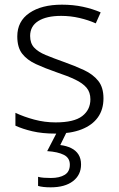

<svg xmlns="http://www.w3.org/2000/svg" viewBox="-20 -562 509 822"><path d="M423 -141Q423 -93 399 -59.5Q375 -26 329 -8Q283 10 217 10Q161 10 118.5 0Q76 -10 46 -24V-79Q82 -62 126.5 -50Q171 -38 218 -38Q297 -38 332 -65Q367 -92 367 -137Q367 -167 350.5 -186.5Q334 -206 301.5 -221.5Q269 -237 221 -253Q172 -270 134 -287.5Q96 -305 75 -332Q54 -359 54 -406Q54 -471 106 -506.5Q158 -542 245 -542Q293 -542 335 -533Q377 -524 411 -509L390 -462Q359 -476 320.5 -485Q282 -494 242 -494Q179 -494 144 -472Q109 -450 109 -408Q109 -377 126 -358.5Q143 -340 175.5 -326.5Q208 -313 253 -297Q301 -280 339.5 -262Q378 -244 400.5 -216Q423 -188 423 -141ZM327 142Q327 187 292.5 213.5Q258 240 197 240Q180 240 166.5 238.5Q153 237 143 234V195Q154 198 168 199Q182 200 198 200Q235 200 257 186.5Q279 173 279 143Q279 114 253.5 101Q228 88 182 85L226 0H267L238 59Q264 62 284.5 72Q305 82 316 99.5Q327 117 327 142Z"/></svg>

Font: Noto Sans Thai Light
Style: Regular
Weight: 300
Designer: Monotype Design Team
Foundry: Monotype Imaging Inc.
Version: Version 2.001